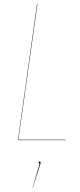

<svg xmlns="http://www.w3.org/2000/svg" viewBox="-20 -700 398 959"><path d="M167 -680.2 71.8 -2H308.1V0H69.8L165 -680.2ZM178.2 106.9Q183.1 106.9 183.1 111.8Q183.1 114.3 181.2 120.1L143.1 238.8H142.1L178.2 117.2Q172.9 117.2 172.9 111.8Q172.9 106.9 178.2 106.9Z"/></svg>

Font: Fira Sans Compressed Two
Style: Italic
Weight: 100
Width: 3
Italic angle: -8°
Designer: Carrois Corporate & Edenspiekermann AG
Foundry: Carrois Corporate GbR & Edenspiekermann AG
Version: Version 4.203;PS 004.203;hotconv 1.0.88;makeotf.lib2.5.64775